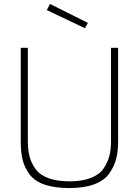

<svg xmlns="http://www.w3.org/2000/svg" viewBox="-20 -942 682 972"><path d="M542 -700H578V-227Q578 -176 568 -137.5Q558 -99 533 -63.5Q508 -28 457 -9Q406 10 332 10Q256 10 205.5 -7.5Q155 -25 129.5 -59.5Q104 -94 94.5 -133Q85 -172 85 -227V-700H121V-227Q121 -183 130 -149Q139 -115 160.5 -85.5Q182 -56 225.5 -40Q269 -24 332 -24Q396 -24 439.5 -41Q483 -58 504 -88.5Q525 -119 533.5 -152Q542 -185 542 -227ZM233 -922 425 -826 410 -799 217 -891Z"/></svg>

Font: TypoPRO Titillium Title
Style: Regular
Weight: 250
Designer: Campivisivi
Foundry: Accademia di Belle Arti di Urbino and students of MA course of Visual design
Version: 1.000